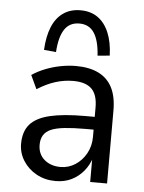

<svg xmlns="http://www.w3.org/2000/svg" viewBox="-53 -786 629 838"><g transform="rotate(5 261.0 -367.0)"><path d="M222 9Q175 9 138 -11.5Q101 -32 79.5 -66Q58 -100 58 -140Q58 -194 85.5 -225.5Q113 -257 172 -271Q231 -285 325 -285H381V-229H331Q278 -229 241 -225Q204 -221 182 -211.5Q160 -202 149.5 -185Q139 -168 139 -143Q139 -102 167 -78Q195 -54 238 -54Q273 -54 302.5 -73Q332 -92 350 -124.5Q368 -157 368 -197V-326Q368 -382 342 -407.5Q316 -433 261 -433Q222 -433 183.5 -421Q145 -409 104 -383L76 -443Q103 -461 135 -473.5Q167 -486 201 -492.5Q235 -499 268 -499Q326 -499 366 -479.5Q406 -460 426.5 -420.5Q447 -381 447 -319V0H373V-109H377Q366 -74 344 -47.5Q322 -21 291.5 -6Q261 9 222 9ZM175 -552 122 -557Q125 -616 142 -657.5Q159 -699 190.5 -721Q222 -743 266 -743Q311 -743 342 -721Q373 -699 390.5 -657.5Q408 -616 410 -557L357 -552Q353 -618 331 -651.5Q309 -685 266 -685Q223 -685 201 -651.5Q179 -618 175 -552Z"/></g></svg>

Font: Nunito Sans 10pt SemiCondensed
Style: Regular
Weight: 400
Width: 4
Designer: Vernon Adams
Foundry: Vernon Adams
Version: Version 3.101;gftools[0.9.27]